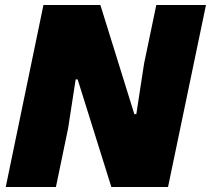

<svg xmlns="http://www.w3.org/2000/svg" viewBox="-20 -749 845 769"><path d="M154 -729H382L518 -292H526L557 -494L606 -729H805L653 0H426L291 -431H283L253 -236L204 0H3Z"/></svg>

Font: Mona Sans Black
Style: Italic
Weight: 900
Italic angle: -11.7°
Designer: Deni Anggara
Foundry: GitHub
Version: Version 2.000